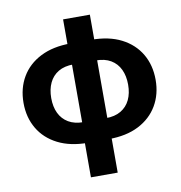

<svg xmlns="http://www.w3.org/2000/svg" viewBox="-93 -759 984 1045"><g transform="rotate(-10 399.0 -236.5)"><path d="M342 12Q245 12 176 -23Q107 -58 70.5 -120Q34 -182 34 -262Q34 -343 70.5 -405Q107 -467 176 -502Q245 -537 342 -537H456Q554 -537 622.5 -502Q691 -467 727.5 -405Q764 -343 764 -262Q764 -182 727.5 -120Q691 -58 622.5 -23Q554 12 456 12ZM325 200V-32L330 -69V-472L325 -497V-673H473V-495L469 -468V-72L473 -36V200ZM338 -103H461Q511 -103 544.5 -123Q578 -143 595 -178.5Q612 -214 612 -262Q612 -310 595 -346Q578 -382 544.5 -402Q511 -422 461 -422H338Q288 -422 254.5 -402Q221 -382 204 -346Q187 -310 187 -262Q187 -214 204 -178.5Q221 -143 254.5 -123Q288 -103 338 -103Z"/></g></svg>

Font: TikTok Sans 24pt
Style: Bold
Weight: 700
Version: Version 4.000